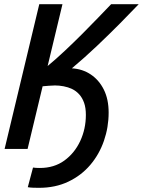

<svg xmlns="http://www.w3.org/2000/svg" viewBox="-20 -713 684 919"><path d="M167 186Q153 186 138.5 185.5Q124 185 113 183L138 89Q145 90 152.5 90.5Q160 91 171 91Q239 91 288 55.5Q337 20 364 -38Q391 -96 391 -163Q391 -197 382.5 -221Q374 -245 359 -261.5Q344 -278 325 -287Q306 -296 284.5 -300Q263 -304 243 -304Q231 -304 213.5 -302.5Q196 -301 184 -300L112 0H2L168 -693H279L208 -397Q249 -431 291.5 -471Q334 -511 374 -551Q414 -591 449.5 -628Q485 -665 512 -693H644Q607 -654 555.5 -602Q504 -550 444.5 -493.5Q385 -437 324 -386Q375 -383 414.5 -356.5Q454 -330 477 -284Q500 -238 500 -174Q500 -104 477.5 -39Q455 26 412 76.5Q369 127 307 156.5Q245 186 167 186Z"/></svg>

Font: Ubuntu Sans Mono Medium
Style: Italic
Weight: 500
Italic angle: -13.5°
Monospace: yes
Designer: Dalton Maag Ltd
Foundry: Dalton Maag Ltd
Version: Version 1.006